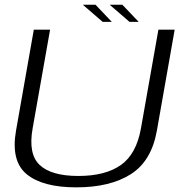

<svg xmlns="http://www.w3.org/2000/svg" viewBox="-20 -802 802 826"><path d="M308.5 4Q163 4 94.5 -52.8Q26 -109.5 49 -240.5L125.5 -674.5H195.5L120.5 -250.5Q100.5 -139.5 150.8 -92.2Q201 -45 317 -45Q433.5 -45 500.2 -92.2Q567 -139.5 586.5 -250.5L661.5 -674.5H731.5L655 -240.5Q632 -109.5 543 -52.8Q454 4 308.5 4ZM537 -708 452 -781.5H506.5L576.5 -708ZM421.5 -708 336.5 -781.5H391L461 -708Z"/></svg>

Font: Anybody ExtraExpanded Light
Style: Italic
Weight: 300
Width: 8
Italic angle: -10°
Designer: Tyler Finck
Foundry: Etcetera Type Company
Version: Version 1.010; ttfautohint (v1.8.3) -l 8 -r 50 -G 200 -x 14 